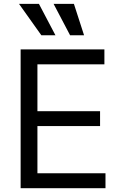

<svg xmlns="http://www.w3.org/2000/svg" viewBox="-20 -986 638 1006"><path d="M88.1 0V-727.3H527V-649.1H176.1V-403.4H504.3V-325.3H176.1V-78.1H532.7V0ZM347.3 -801.1 260.7 -965.9H367.2L420.5 -801.1ZM196.7 -801.1 79.5 -965.9H183.9L270.6 -801.1Z"/></svg>

Font: Inter Alia
Style: Regular
Weight: 400
Designer: Rasmus Andersson (Latin, Greek, Cyrillic etc.) and Evan from Shavian.info (Shavian, old style figures)
Foundry: Shavian.info
Version: Version 0.001;git-37ab20767